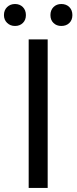

<svg xmlns="http://www.w3.org/2000/svg" viewBox="-42 -928 378 948"><path d="M99.6 0V-733.4H193.4V0ZM-22.5 -853.5Q-22.5 -877.9 -6.8 -893.1Q8.8 -908.2 32.2 -908.2Q55.7 -908.2 70.8 -893.1Q85.9 -877.9 85.9 -853.5Q85.9 -829.1 70.8 -814.5Q55.7 -799.8 32.2 -799.8Q8.8 -799.8 -6.8 -814.9Q-22.5 -830.1 -22.5 -853.5ZM260.7 -799.8Q237.3 -799.8 222.2 -814.5Q207 -829.1 207 -853.5Q207 -877.9 222.2 -893.1Q237.3 -908.2 260.7 -908.2Q285.2 -908.2 300.3 -893.1Q315.4 -877.9 315.4 -853.5Q315.4 -829.1 300.3 -814.5Q285.2 -799.8 260.7 -799.8Z"/></svg>

Font: Nasu
Style: Regular
Weight: 400
Designer: Ryoko NISHIZUKA (kana &amp; ideographs); Paul D. Hunt (Latin, Greek &amp; Cyrillic); Wenlong ZHANG (bopomofo); Sandoll C
Version: Version 2014.1215